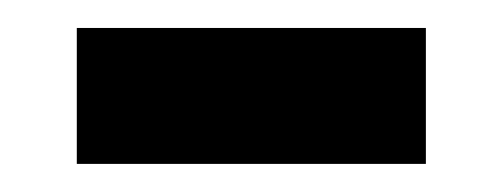

<svg xmlns="http://www.w3.org/2000/svg" viewBox="-20 -337 362 138"><path d="M35.2 -219.2V-316.9H286.1V-219.2Z"/></svg>

Font: f1_51640          
Style: Regular
Weight: 600
Foundry: Ascender Corporation
Version: Version 1.10